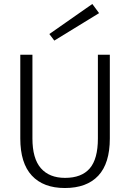

<svg xmlns="http://www.w3.org/2000/svg" viewBox="-20 -930 654 965"><path d="M472 -234V-655H532V-234Q532 -109 474 -47Q416 15 306 15Q198 15 140 -47.5Q82 -110 82 -234V-655H143V-234Q143 -133 185.5 -84.5Q228 -36 307 -36Q390 -36 431 -83.5Q472 -131 472 -234ZM228 -759 444 -910 478 -864 253 -726Z"/></svg>

Font: Intel One Mono Light
Style: Regular
Weight: 300
Monospace: yes
Designer: Fred Shallcrass
Foundry: Frere-Jones Type LLC
Version: Version 1.004